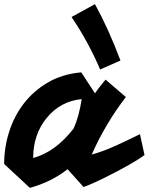

<svg xmlns="http://www.w3.org/2000/svg" viewBox="-54 -879 717 926"><path d="M272 -63Q193 -1 90 27L-34 -88Q-34 -167 -10 -243Q14 -319 61 -380Q108 -441 177.5 -481.5Q247 -522 338 -530L404 -429Q416 -448 455 -495L553 -411Q454 -282 389 -135L386 -133Q444 -148 522 -184.5Q600 -221 621 -232L643 -131Q584 -88 447 -20Q393 7 349 23ZM106 -117Q213 -146 301 -259Q327 -316 340 -401Q237 -391 171 -310Q106 -230 106 -117ZM429 -544Q371 -679 291 -797L404 -859Q470 -739 527 -587Z"/></svg>

Font: Vampiro One
Style: Regular
Weight: 400
Designer: Riccardo De Franceschi
Foundry: Sorkin Type Co.
Version: Version 1.002